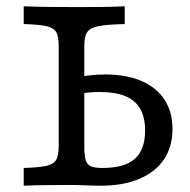

<svg xmlns="http://www.w3.org/2000/svg" viewBox="-20 -591 605 611"><path d="M166.8 -125.8V-445.2Q166.8 -475.1 158.9 -488.8Q151 -502.5 128.5 -507.7Q106 -512.9 55.4 -514.5V-571Q108.8 -568.5 212.8 -568.5Q302.4 -568.5 336.1 -569.4L377 -571V-514.5Q318.7 -513 292.7 -507.8Q266.7 -502.5 257.5 -488.7Q248.3 -474.9 248.3 -444.7V-125.8Q248.3 -95.3 252.7 -81.2Q257.1 -67.1 268.9 -61.8Q280.8 -56.5 306.8 -56.5Q376.1 -56.5 408.9 -85.5Q441.7 -114.5 441.7 -175.5Q441.7 -217.6 426.3 -244.6Q410.9 -271.7 379 -285Q347 -298.3 297.2 -298.3Q262.1 -298.3 230.2 -291.8Q223 -290.2 215.1 -287.8V-343.5Q238.9 -348.3 265 -351.2Q291.1 -354 315 -354Q381.9 -354 429.9 -333.5Q477.8 -313 503.4 -273.9Q528.9 -234.8 528.9 -180.6Q528.9 -124.1 501.8 -83.8Q474.6 -43.4 423 -21.7Q371.5 0 300.5 0Q280.8 -0.7 261.7 -0.8Q225 -2.4 202 -2.4Q105.5 -2.4 55.4 0V-56.5Q105.9 -58.1 128.4 -63.3Q150.9 -68.5 158.8 -82.3Q166.8 -96 166.8 -125.8Z"/></svg>

Font: Playfair Micro SmCond SmLight
Style: Regular
Weight: 360
Width: 4
Designer: Claus Eggers Sørensen
Foundry: Claus Eggers Sørensen
Version: Version 2.100;Glyphs 3.2 (3219)